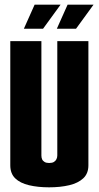

<svg xmlns="http://www.w3.org/2000/svg" viewBox="-20 -796 422 821"><path d="M190 5Q142 5 104 -4Q66 -13 45 -33.5Q24 -54 24 -89V-620H157V-131Q157 -122 160 -115Q163 -108 170.5 -103.5Q178 -99 190 -99Q203 -99 210.5 -103.5Q218 -108 221.5 -115.5Q225 -123 225 -131V-620H358V-89Q358 -54 336 -33.5Q314 -13 276 -4Q238 5 190 5ZM82 -673 128 -776H239L164 -673ZM223 -673 269 -776H380L305 -673Z"/></svg>

Font: Smooch Sans Thin ExtraBold
Style: Regular
Weight: 800
Version: Version 1.010